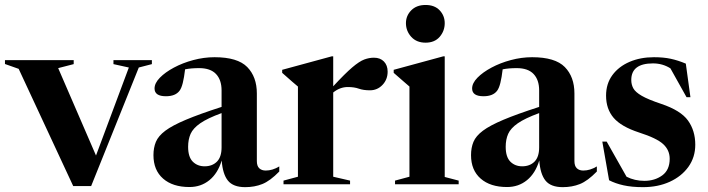

<svg xmlns="http://www.w3.org/2000/svg" viewBox="-34 -760 2920 792"><path d="M538.5 -481.5 342 7.5H268L43 -476L-13.5 -496V-512H270V-495.5L206 -479L362 -118.5L497.5 -481.5L434 -495.5V-512H592.5V-495.5Z M1118 -52.5Q1080 -13.5 1048 -0.8Q1016 12 977.5 12Q928 12 906.2 -15Q884.5 -42 880.5 -98Q864.5 -45 829.8 -16.8Q795 11.5 747.5 11.5Q678.5 11.5 638.8 -23.2Q599 -58 599 -120Q599 -150.5 609 -174.8Q619 -199 648 -220.8Q677 -242.5 732.8 -266Q788.5 -289.5 880 -319V-387Q880 -430.5 857 -454.8Q834 -479 787.5 -479Q754.5 -479 729.5 -474Q725.5 -440 720 -418Q714.5 -396 706.5 -385.5Q689.5 -363 650.5 -363Q603.5 -363 603.5 -395Q603.5 -417 625.5 -439.5Q647.5 -462 683.5 -481.2Q719.5 -500.5 763.2 -512.2Q807 -524 851 -524Q946 -524 985.8 -483.5Q1025.5 -443 1025.5 -374.5V-96Q1025.5 -75 1035.5 -65.8Q1045.5 -56.5 1062 -56.5Q1090 -56.5 1118 -73.5ZM742 -154.5Q742 -112.5 761.2 -93.2Q780.5 -74 810 -74Q841.5 -74 860.8 -93.2Q880 -112.5 880 -152V-293.5Q821.5 -272 792 -251.5Q762.5 -231 752.2 -207.8Q742 -184.5 742 -154.5Z M1508.5 -522Q1534.5 -522 1549.8 -506.2Q1565 -490.5 1565 -464.5Q1565 -432 1543.8 -409.8Q1522.5 -387.5 1492 -387.5Q1465 -387.5 1446.2 -394.2Q1427.5 -401 1400.5 -401Q1368.5 -401 1340.5 -378.5V-31L1410 -15V0H1135.5V-15L1195 -31V-403Q1185 -412 1171.2 -423.2Q1157.5 -434.5 1130 -459.5V-472L1334 -527.5H1340.5V-404Q1389.5 -457 1419 -482Q1448.5 -507 1468.5 -514.5Q1488.5 -522 1508.5 -522Z M1721.5 -584Q1684 -584 1662.2 -608.2Q1640.5 -632.5 1640.5 -664.5Q1640.5 -695 1662.2 -717.2Q1684 -739.5 1721.5 -739.5Q1759 -739.5 1779.8 -717.2Q1800.5 -695 1800.5 -664.5Q1800.5 -632.5 1779.8 -608.2Q1759 -584 1721.5 -584ZM1800.5 -527.5V-30L1858 -15V0H1595.5V-15L1655 -31V-403Q1646.5 -410.5 1629.8 -424.8Q1613 -439 1590 -459.5V-472L1794 -527.5Z M2428 -52.5Q2390 -13.5 2358 -0.8Q2326 12 2287.5 12Q2238 12 2216.2 -15Q2194.5 -42 2190.5 -98Q2174.5 -45 2139.8 -16.8Q2105 11.5 2057.5 11.5Q1988.5 11.5 1948.8 -23.2Q1909 -58 1909 -120Q1909 -150.5 1919 -174.8Q1929 -199 1958 -220.8Q1987 -242.5 2042.8 -266Q2098.5 -289.5 2190 -319V-387Q2190 -430.5 2167 -454.8Q2144 -479 2097.5 -479Q2064.5 -479 2039.5 -474Q2035.5 -440 2030 -418Q2024.5 -396 2016.5 -385.5Q1999.5 -363 1960.5 -363Q1913.5 -363 1913.5 -395Q1913.5 -417 1935.5 -439.5Q1957.5 -462 1993.5 -481.2Q2029.5 -500.5 2073.2 -512.2Q2117 -524 2161 -524Q2256 -524 2295.8 -483.5Q2335.5 -443 2335.5 -374.5V-96Q2335.5 -75 2345.5 -65.8Q2355.5 -56.5 2372 -56.5Q2400 -56.5 2428 -73.5ZM2052 -154.5Q2052 -112.5 2071.2 -93.2Q2090.5 -74 2120 -74Q2151.5 -74 2170.8 -93.2Q2190 -112.5 2190 -152V-293.5Q2131.5 -272 2102 -251.5Q2072.5 -231 2062.2 -207.8Q2052 -184.5 2052 -154.5Z M2663.5 -524Q2703 -524 2733 -517.5Q2763 -511 2795 -497.5L2814 -359H2798L2731.5 -478Q2699.5 -498.5 2659.5 -498.5Q2570 -498.5 2570 -430Q2570 -411 2578.5 -395.5Q2587 -380 2613.2 -364.8Q2639.5 -349.5 2693.5 -331.5Q2774 -304.5 2804 -262.8Q2834 -221 2834 -163Q2834 -111.5 2805.8 -72Q2777.5 -32.5 2728.8 -10.2Q2680 12 2618.5 12Q2572.5 12 2538.5 4.5Q2504.5 -3 2478.5 -16.5L2450.5 -176H2468.5L2550.5 -31Q2584 -14 2624 -14Q2667 -14 2697.8 -36.5Q2728.5 -59 2728.5 -105Q2728.5 -140.5 2702 -165.2Q2675.5 -190 2602 -213.5Q2528.5 -237.5 2497.2 -274Q2466 -310.5 2466 -365.5Q2466 -414.5 2492 -450Q2518 -485.5 2562.8 -504.8Q2607.5 -524 2663.5 -524Z"/></svg>

Font: Newsreader Display SemiBold
Style: Regular
Weight: 600
Designer: Hugues Gentile
Foundry: Production Type
Version: Version 1.001